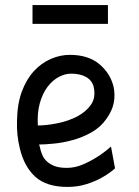

<svg xmlns="http://www.w3.org/2000/svg" viewBox="-20 -726 547 756"><path d="M108 -706H405V-632H108ZM243 -65Q275 -65 305.5 -78Q336 -91 361 -107Q390 -125 417 -149L433 -63Q409 -42 380 -26Q355 -12 320.5 -1Q286 10 246 10Q163 10 119 -30Q75 -70 58 -142Q45 -194 47 -251Q48 -317 66 -365.5Q84 -414 113.5 -446Q143 -478 180 -494Q217 -510 255 -510Q327 -510 370.5 -474Q414 -438 427 -385Q434 -353 428 -321.5Q422 -290 399 -258Q376 -225 340.5 -205Q305 -185 266.5 -174.5Q228 -164 192 -160.5Q156 -157 134 -157L137 -147Q140 -131 146.5 -116Q153 -101 165 -90Q177 -79 195.5 -72Q214 -65 243 -65ZM260 -436Q236 -436 211.5 -423Q187 -410 167.5 -384.5Q148 -359 137 -320.5Q126 -282 129 -232Q163 -232 205.5 -240.5Q248 -249 283 -267Q318 -285 338 -313.5Q358 -342 349 -383Q343 -409 319.5 -422.5Q296 -436 260 -436Z"/></svg>

Font: Panefresco 500wt
Style: Regular
Weight: 700
Foundry: Campivisivi & Chank Co
Version: Version 1.001